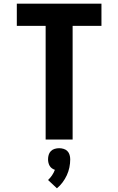

<svg xmlns="http://www.w3.org/2000/svg" viewBox="-20 -755 640 1039"><path d="M227 0V-615H71V-735H529V-615H373V0ZM288 264 240 219Q252 208 261.5 194Q271 180 277 164Q268 161 260.5 155.5Q253 150 248.5 142Q244 134 242 125Q240 116 240 107Q240 95 243.5 83Q247 71 255.5 62.5Q264 54 276 50.5Q288 47 300 47Q312 47 324 50.5Q336 54 344.5 62.5Q353 71 356.5 83Q360 95 360 107Q360 129 355.5 151Q351 173 341.5 193.5Q332 214 318.5 232Q305 250 288 264Z"/></svg>

Font: Iosevka Heavy Extended
Style: Regular
Weight: 900
Width: 7
Monospace: yes
Designer: Belleve Invis
Foundry: Belleve Invis
Version: Version 32.5.0; ttfautohint (v1.8.4)